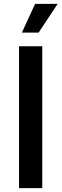

<svg xmlns="http://www.w3.org/2000/svg" viewBox="-20 -965 316 985"><path d="M196.8 -727.5V0H77.6V-727.5ZM92.3 -797.9 160.2 -945.3H275.9L178.2 -797.9Z"/></svg>

Font: Inter
Style: 540
Weight: 540
Designer: Rasmus Andersson
Foundry: rsms
Version: Version 4.001;git-66647c0bb